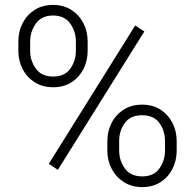

<svg xmlns="http://www.w3.org/2000/svg" viewBox="-20 -741 779 771"><path d="M53.7 -536.6V-574.2Q53.7 -614.7 70.8 -647.9Q87.9 -681.2 119.1 -701.2Q150.4 -721.2 192.9 -721.2Q235.4 -721.2 266.6 -701.2Q297.9 -681.2 314.9 -647.9Q332 -614.7 332 -574.2V-536.6Q332 -497.1 315.2 -463.9Q298.3 -430.7 267.3 -410.6Q236.3 -390.6 193.8 -390.6Q150.9 -390.6 119.4 -410.6Q87.9 -430.7 70.8 -463.9Q53.7 -497.1 53.7 -536.6ZM101.1 -574.2V-536.6Q101.1 -498 123.8 -465.8Q146.5 -433.6 193.8 -433.6Q240.2 -433.6 262.5 -465.6Q284.7 -497.6 284.7 -536.6V-574.2Q284.7 -614.3 262 -646.5Q239.3 -678.7 192.9 -678.7Q147 -678.7 124 -646.5Q101.1 -614.3 101.1 -574.2ZM559.6 -614.7 212.4 -59.1 175.8 -83 522.9 -638.7ZM411.1 -136.2V-174.3Q411.1 -214.4 428.2 -247.6Q445.3 -280.8 476.8 -300.8Q508.3 -320.8 550.3 -320.8Q593.3 -320.8 624.3 -300.8Q655.3 -280.8 672.4 -247.6Q689.5 -214.4 689.5 -174.3V-136.2Q689.5 -96.2 672.6 -63Q655.8 -29.8 624.8 -9.8Q593.8 10.3 551.3 10.3Q508.8 10.3 477.3 -9.8Q445.8 -29.8 428.5 -63Q411.1 -96.2 411.1 -136.2ZM458.5 -174.3V-136.2Q458.5 -97.2 481.2 -64.9Q503.9 -32.7 551.3 -32.7Q597.7 -32.7 620.1 -64.7Q642.6 -96.7 642.6 -136.2V-174.3Q642.6 -216.3 619.9 -247.3Q597.2 -278.3 550.3 -278.3Q504.4 -278.3 481.4 -247.3Q458.5 -216.3 458.5 -174.3Z"/></svg>

Font: Vazirmatn RD UI FD ExtraLight
Style: Regular
Weight: 200
Designer: Saber Rastikerdar
Foundry: Saber Rastikerdar
Version: Version 33.003